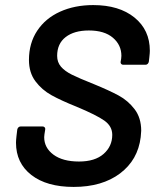

<svg xmlns="http://www.w3.org/2000/svg" viewBox="-20 -728 613 756"><path d="M43 -166Q43 -175 45 -193L48 -218Q49 -223 52.5 -226.5Q56 -230 61 -230H148Q153 -230 156 -226.5Q159 -223 158 -218L155 -199L154 -188Q154 -146 190.5 -119Q227 -92 291 -92Q354 -92 388 -122Q422 -152 422 -197Q422 -231 391 -253Q360 -275 281 -308Q221 -332 183 -353Q145 -374 119.5 -408Q94 -442 94 -492Q94 -558 126.5 -607Q159 -656 216.5 -682Q274 -708 347 -708Q449 -708 509.5 -659Q570 -610 570 -528Q570 -520 568 -502L566 -485Q565 -480 561.5 -476.5Q558 -473 553 -473H465Q460 -473 457 -476.5Q454 -480 455 -485L457 -496L458 -508Q458 -551 424.5 -579.5Q391 -608 330 -608Q272 -608 238.5 -582Q205 -556 205 -508Q205 -483 220 -465.5Q235 -448 263 -434Q291 -420 349 -397Q410 -372 447 -352Q484 -332 510 -298Q536 -264 536 -213Q536 -206 534 -188Q523 -98 452.5 -45Q382 8 270 8Q164 8 103.5 -39Q43 -86 43 -166Z"/></svg>

Font: Barlow SemiBold
Style: Italic
Weight: 600
Italic angle: -7°
Designer: Jeremy Tribby
Foundry: Tribby Type
Version: Version 1.408